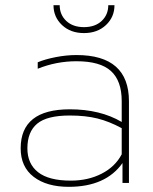

<svg xmlns="http://www.w3.org/2000/svg" viewBox="-20 -708 594 743"><path d="M305 -580Q253 -580 220 -611Q187 -642 187 -688H211Q211 -651 236.5 -627Q262 -603 305 -603Q348 -603 373.5 -627Q399 -651 399 -688H423Q423 -642 390 -611Q357 -580 305 -580ZM60 -134Q60 -285 250 -285Q368 -285 451 -236V-317Q451 -395 409.5 -433Q368 -471 276 -471Q198 -471 126 -442V-467Q155 -479 196 -487Q237 -495 276 -495Q479 -495 479 -316V0H454V-77Q389 15 246 15Q161 15 110.5 -23.5Q60 -62 60 -134ZM250 -261Q162 -261 124 -229.5Q86 -198 86 -134Q86 -74 127.5 -41.5Q169 -9 254 -9Q321 -9 373.5 -36Q426 -63 451 -111V-212Q403 -238 357 -249.5Q311 -261 250 -261Z"/></svg>

Font: Prompt Thin
Style: Regular
Weight: 100
Designer: Katatrad Team
Foundry: CadsonDemak
Version: Version 1.030